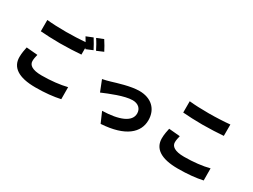

<svg xmlns="http://www.w3.org/2000/svg" viewBox="-62 -1592 3124 2370"><g transform="rotate(30 1500.0 -407.0)"><path d="M293 -296 133 -310C126 -274 114 -224 114 -163C114 -19 227 64 471 64C610 64 726 51 822 30L821 -141C725 -117 598 -102 465 -102C329 -102 278 -144 278 -201C278 -233 285 -262 293 -296ZM787 -830 693 -792C705 -774 718 -752 730 -730C652 -724 548 -719 461 -719C353 -719 259 -723 184 -731V-570C267 -564 355 -559 462 -559C559 -559 691 -565 762 -571V-669C765 -663 767 -658 770 -653L865 -693C847 -728 812 -793 787 -830ZM910 -878 816 -840C843 -802 875 -743 895 -702L989 -742C972 -776 936 -840 910 -878Z M1133 -437 1195 -280C1293 -322 1481 -400 1593 -400C1672 -400 1722 -354 1722 -285C1722 -164 1565 -104 1330 -98L1395 51C1739 30 1884 -108 1884 -282C1884 -442 1776 -541 1608 -541C1485 -541 1313 -485 1246 -465C1217 -456 1163 -442 1133 -437Z M2208 -741V-580C2291 -574 2379 -569 2486 -569C2583 -569 2715 -575 2786 -581V-743C2707 -735 2585 -729 2485 -729C2377 -729 2283 -733 2208 -741ZM2317 -306 2158 -320C2151 -284 2138 -234 2138 -173C2138 -29 2252 53 2495 53C2634 53 2750 41 2846 20L2845 -152C2749 -127 2622 -112 2489 -112C2354 -112 2302 -155 2302 -211C2302 -243 2309 -272 2317 -306Z"/></g></svg>

Font: Noto Sans JP Black
Style: Regular
Weight: 900
Designer: Ryoko NISHIZUKA 西塚涼子 (kana, bopomofo & ideographs); Paul D. Hunt (Latin, Greek & Cyrillic); Sandoll Communications 산돌커뮤니
Foundry: Adobe
Version: Version 2.002;hotconv 1.0.116;makeotfexe 2.5.65601